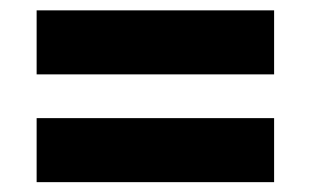

<svg xmlns="http://www.w3.org/2000/svg" viewBox="-20 -528 615 380"><path d="M52.5 -380.8V-507.5H522.5V-380.8ZM52.5 -167.5V-294.2H522.5V-167.5Z"/></svg>

Font: Funnel Display Light ExtraBold
Style: Regular
Weight: 800
Version: Version 1.000